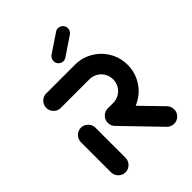

<svg xmlns="http://www.w3.org/2000/svg" viewBox="-203 -792 890 890"><g transform="rotate(-45 242.0 -347.0)"><path d="M88.9 0Q75.9 0 65 -6.5Q54.1 -13 47.6 -23.9Q41.1 -34.8 41.1 -47.8V-244.8Q41.1 -257.8 47.6 -268.7Q54.1 -279.6 65 -286.1Q75.9 -292.6 88.9 -292.6Q101.5 -292.6 112.4 -286.1Q123.3 -279.6 129.8 -268.7Q136.3 -257.8 136.3 -244.8V-47.8Q136.3 -34.8 129.8 -23.9Q123.3 -13 112.4 -6.5Q101.5 0 88.9 0ZM454.8 -47Q454.8 -27.4 440.9 -13.5Q427 0.4 407.4 0.4Q387.4 0.4 373 -14.1L205.9 -187Q192.6 -200.4 192.6 -220Q192.6 -233 198.9 -243.9Q205.2 -254.8 216.1 -261.3Q227 -267.8 240 -267.8Q249.6 -267.8 258.5 -263.9Q267.4 -260 274.1 -253L441.5 -80.4Q447.8 -73.7 451.3 -65.2Q454.8 -56.7 454.8 -47ZM192.6 -220.4Q192.6 -233 198.9 -243.9Q205.2 -254.8 216.1 -261.3Q227 -267.8 240 -267.8H275.2Q296.7 -267.8 314.4 -278.1Q332.2 -288.5 342.6 -306.3Q353 -324.1 353 -345.6Q353 -366.7 342.6 -384.6Q332.2 -402.6 314.4 -413Q296.7 -423.3 275.2 -423.3H87.4Q74.4 -423.3 63.5 -429.8Q52.6 -436.3 46.3 -447.2Q40 -458.1 40 -471.1Q40 -483.7 46.3 -494.6Q52.6 -505.6 63.5 -512Q74.4 -518.5 87.4 -518.5H275.2Q322.2 -518.5 362 -495.2Q401.9 -471.9 425 -432.2Q448.1 -392.6 448.1 -345.6Q448.1 -298.5 425 -258.7Q401.9 -218.9 362 -195.7Q322.2 -172.6 275.2 -172.6H240Q227 -172.6 216.1 -179.1Q205.2 -185.6 198.9 -196.5Q192.6 -207.4 192.6 -220.4ZM249.6 -567.8Q235.9 -567.8 226.5 -577.4Q217 -587 217 -600.4Q217 -608.5 220.7 -615.7Q224.4 -623 230.7 -627.4L321.1 -688.1Q329.3 -694.1 339.6 -694.1Q353.3 -694.1 362.8 -684.4Q372.2 -674.8 372.2 -661.5Q372.2 -653.3 368.5 -646.1Q364.8 -638.9 358.5 -634.4L268.1 -573.7Q260 -567.8 249.6 -567.8Z"/></g></svg>

Font: 26F Galaxy Sans Extra Bold
Style: Regular
Weight: 800
Designer: C₂₉H₂₅N₃O₅
Version: Version 1.100